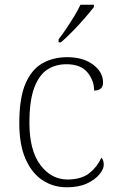

<svg xmlns="http://www.w3.org/2000/svg" viewBox="-20 -786 497 816"><path d="M264 10Q207 10 161.5 -19.5Q116 -49 89 -109.5Q62 -170 62 -263Q62 -370 88.5 -431Q115 -492 161 -517.5Q207 -543 265 -543Q333 -543 375.5 -511.5Q418 -480 418 -435Q418 -402 380 -401Q380 -444 351.5 -478.5Q323 -513 262 -513Q215 -513 180 -489.5Q145 -466 125 -411.5Q105 -357 105 -264Q105 -147 151.5 -85Q198 -23 268 -23Q328 -24 361 -51Q394 -78 411 -116Q421 -105 421 -86Q421 -68 403 -45.5Q385 -23 350 -6.5Q315 10 264 10ZM229 -619Q244 -638 261.5 -664Q279 -690 295.5 -717Q312 -744 322 -766H379V-756Q366 -739 341 -710Q316 -681 288 -652.5Q260 -624 239 -606H229Z"/></svg>

Font: Noto Serif Tamil ExtraLight
Style: Regular
Weight: 200
Designer: Indian Type Foundry, Tom Grace, and the Monotype Design Team
Foundry: Monotype Imaging Inc.
Version: Version 2.004; ttfautohint (v1.8.4.7-5d5b)